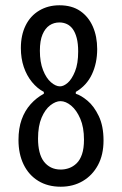

<svg xmlns="http://www.w3.org/2000/svg" viewBox="-20 -693 462 727"><path d="M210 14Q161 14 125 -8Q89 -30 69.5 -70Q50 -110 50 -163Q50 -207 62 -240.5Q74 -274 96 -298.5Q118 -323 146 -338V-345L210 -351L267 -345V-338Q287 -332 311.5 -311.5Q336 -291 354 -253.5Q372 -216 372 -161Q372 -107 351 -68Q330 -29 293.5 -7.5Q257 14 210 14ZM210 -51Q226 -51 241.5 -56.5Q257 -62 270 -74.5Q283 -87 290.5 -109Q298 -131 298 -164Q298 -211 284 -243.5Q270 -276 249.5 -293Q229 -310 209 -310Q191 -310 171 -294.5Q151 -279 137.5 -247.5Q124 -216 124 -168Q124 -140 129.5 -118Q135 -96 146 -81.5Q157 -67 173 -59Q189 -51 210 -51ZM207 -366Q221 -366 236.5 -379.5Q252 -393 264 -422.5Q276 -452 276 -498Q276 -528 270.5 -549Q265 -570 255.5 -583Q246 -596 233 -602Q220 -608 205 -608Q184 -608 167.5 -597Q151 -586 141 -562.5Q131 -539 131 -501Q131 -458 143 -427.5Q155 -397 173 -381.5Q191 -366 207 -366ZM210 -320 146 -336V-345Q121 -358 101 -382.5Q81 -407 70 -439.5Q59 -472 59 -511Q59 -560 77 -596.5Q95 -633 128.5 -653Q162 -673 205 -673Q252 -673 283.5 -651.5Q315 -630 331.5 -592.5Q348 -555 348 -507Q348 -454 328 -411.5Q308 -369 267 -345V-336Z"/></svg>

Font: Bricolage Grotesque 24pt Condensed Light
Style: Regular
Weight: 300
Width: 3
Designer: Mathieu Triay
Foundry: Atelier Triay
Version: Version 1.001;gftools[0.9.33.dev8+g029e19f]